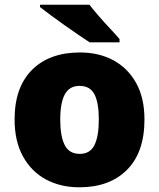

<svg xmlns="http://www.w3.org/2000/svg" viewBox="-20 -786 677 816"><path d="M594 -278Q594 -139 520 -64.5Q446 10 317 10Q237 10 175 -23.5Q113 -57 77.5 -121.5Q42 -186 42 -278Q42 -415 116 -489Q190 -563 320 -563Q400 -563 461.5 -530Q523 -497 558.5 -433.5Q594 -370 594 -278ZM236 -278Q236 -207 255 -169.5Q274 -132 319 -132Q363 -132 381.5 -169.5Q400 -207 400 -278Q400 -349 381.5 -385Q363 -421 318 -421Q275 -421 255.5 -385Q236 -349 236 -278ZM360 -766Q377 -744 400.5 -717Q424 -690 448 -664.5Q472 -639 488 -620V-606H361Q341 -619 312.5 -638.5Q284 -658 253.5 -679.5Q223 -701 195.5 -721.5Q168 -742 150 -756V-766Z"/></svg>

Font: Noto Sans Oriya Blk
Style: Regular
Weight: 900
Designer: Amélie Bonet and Sol Matas
Foundry: Google LLC
Version: Version 2.006; ttfautohint (v1.8.4.7-5d5b)